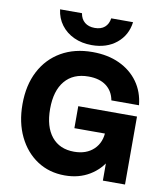

<svg xmlns="http://www.w3.org/2000/svg" viewBox="-93 -930 879 1015"><g transform="rotate(10 347.0 -422.5)"><path d="M538.6 -852.5H421.5Q416.9 -821.3 397.3 -804.4Q377.7 -787.4 344 -787.4Q310.7 -787.4 290.1 -804.4Q269.4 -821.3 264.5 -852.5H146.9Q152.8 -805.3 179.3 -769.9Q205.8 -734.5 248.1 -714.9Q290.4 -695.2 344 -695.2Q424 -695.2 476.8 -738.3Q529.5 -781.4 538.6 -852.5ZM526.6 -273.1 526.9 0H645.8V-364.9ZM330.5 -364.9V-246.9H629.3L645.8 -364.9ZM38.2 -324.6Q38.2 -226.8 74.4 -151.7Q110.7 -76.6 174.8 -34.3Q238.9 8 323.1 8Q398.4 8 455.6 -26.4Q512.9 -60.8 545.3 -121.9Q577.7 -183.1 577.7 -263.5H495.1Q495.1 -199.9 455.6 -161.9Q416.2 -124 350 -124Q272.1 -124 229.2 -176.8Q186.3 -229.7 186.3 -325.5Q186.3 -422.7 230.9 -475.8Q275.5 -528.8 357.1 -528.8Q416.8 -528.8 452.8 -501.5Q488.7 -474.1 497.5 -425.5H645.8Q638.9 -496.6 601.1 -549.2Q563.3 -601.8 500.7 -630.9Q438.2 -660 356.1 -660Q259.6 -660 188.1 -618.6Q116.6 -577.2 77.4 -502Q38.2 -426.8 38.2 -324.6Z"/></g></svg>

Font: Overused Grotesk Light
Style: Regular
Weight: 300
Designer: RandomMaerks
Version: Version 0.005